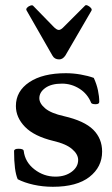

<svg xmlns="http://www.w3.org/2000/svg" viewBox="-20 -706 431 737"><path d="M183 11Q144 11 108.5 3Q73 -5 48 -18Q34 -50 34 -126Q34 -135 51 -135Q70 -135 71 -127Q76 -84 112 -56Q148 -28 193 -28Q230 -28 255 -46.5Q280 -65 280 -92Q280 -114 256.5 -134Q233 -154 185 -165Q111 -183 76 -219Q41 -255 41 -299Q41 -356 92.5 -390.5Q144 -425 233 -425Q261 -425 289.5 -420Q318 -415 340 -407Q351 -383 356 -359.5Q361 -336 361 -315Q361 -306 347 -306Q333 -306 330 -311Q316 -346 285 -365.5Q254 -385 218 -385Q177 -385 154 -368.5Q131 -352 131 -329Q131 -309 153.5 -290Q176 -271 226 -260Q304 -242 338 -208Q372 -174 372 -124Q372 -65 323.5 -27Q275 11 183 11ZM207 -478Q189 -478 181 -493L82 -666Q79 -671 84 -676.5Q89 -682 96.5 -684.5Q104 -687 107 -684L184 -605Q197 -591 206 -591Q214 -591 227 -605L306 -684Q309 -688 316 -685Q323 -682 328.5 -676Q334 -670 331 -665L231 -493Q221 -478 207 -478Z"/></svg>

Font: Junicode SmExp
Style: Bold
Weight: 700
Width: 6
Designer: Peter S. Baker
Version: Version 2.205; ttfautohint (v1.8.4)